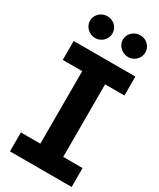

<svg xmlns="http://www.w3.org/2000/svg" viewBox="-229 -992 884 1065"><g transform="rotate(30 213.5 -460.0)"><path d="M31.9 -707H427V-585.8H31.9ZM31.9 -121.2H427V0H31.9ZM303.1 0H156.6V-707H303.1ZM54 -850Q54 -869 63.8 -885Q73.5 -901 90.1 -910.3Q106.6 -919.5 125.7 -919.5Q145.6 -919.5 161.9 -910.5Q178.2 -901.4 187.7 -885.4Q197.3 -869.4 197.3 -850Q197.3 -831.5 187.7 -815.5Q178.2 -799.5 161.9 -790Q145.6 -780.5 125.7 -780.5Q107.1 -780.5 90.3 -790Q73.5 -799.5 63.8 -815.7Q54 -831.9 54 -850ZM264.3 -850Q264.3 -869 274.3 -885Q284.3 -901 301.1 -910.3Q317.9 -919.5 337 -919.5Q356.4 -919.5 372.7 -910.3Q389 -901 398.6 -885Q408.1 -869 408.1 -850Q408.1 -831.5 398.6 -815.5Q389 -799.5 372.7 -790Q356.4 -780.5 337 -780.5Q317.9 -780.5 301.1 -790Q284.3 -799.5 274.3 -815.7Q264.3 -831.9 264.3 -850Z"/></g></svg>

Font: Pretendard GOV Variable
Style: Regular
Weight: 400
Designer: Base glyphs from Inter by Rasmus Andersson; Hangul glyphs from Noto Sans CJK(Source Han Sans) by Jang Soo-young and Kang
Foundry: Kil Hyung-jin
Version: Version 1.307;Glyphs 3.2 (3192)